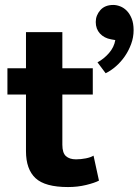

<svg xmlns="http://www.w3.org/2000/svg" viewBox="-20 -756 560 776"><path d="M355 -374H232V-171Q232 -138 246.5 -125Q261 -112 287 -112Q307 -112 327 -116Q347 -120 358 -127L380 -26Q363 -17 328.5 -8.5Q294 0 255 0Q162 0 123.5 -36Q85 -72 85 -145V-374H10V-480H85V-626H232V-480H355ZM429 -597Q401 -602 384 -620.5Q367 -639 367 -667Q367 -694 385.5 -715Q404 -736 438 -736Q451 -736 465.5 -730.5Q480 -725 492 -713Q504 -701 512 -681.5Q520 -662 520 -634Q520 -605 510 -578Q500 -551 484.5 -528.5Q469 -506 448.5 -488Q428 -470 407 -460L374 -504Q400 -518 420.5 -541.5Q441 -565 446 -594Z"/></svg>

Font: Mukta Malar ExtraBold
Style: Regular
Weight: 800
Designer: Aadarsh Rajan, Girish Dalvi, Yashodeep Gholap
Foundry: Ek Type
Version: Version 2.538;PS 1.000;hotconv 16.6.51;makeotf.lib2.5.65220;